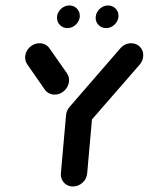

<svg xmlns="http://www.w3.org/2000/svg" viewBox="-20 -675 539 695"><path d="M270.7 -303.7Q283.7 -303.7 294.1 -297.4Q304.4 -291.1 309.8 -280.2Q315.2 -269.3 314.1 -256.3L295.6 -47.8Q294.1 -27.8 278.9 -13.9Q263.7 0 244.1 0Q231.1 0 220.7 -6.3Q210.4 -12.6 204.8 -23.7Q199.3 -34.8 200.4 -47.8L218.9 -256.3Q220.4 -275.9 235.7 -289.8Q251.1 -303.7 270.7 -303.7ZM230 -384.8Q230 -371.1 222.8 -359.1Q215.6 -347 203.7 -339.8Q191.9 -332.6 178.1 -332.6Q167 -332.6 157.4 -337.4Q147.8 -342.2 142.2 -350.7L79.3 -441.1Q70 -453.7 71.1 -471.1Q73 -490.7 88.1 -504.6Q103.3 -518.5 123 -518.5Q134.1 -518.5 143.5 -513.7Q153 -508.9 158.9 -500.4L222.2 -410Q230 -398.1 230 -384.8ZM454.8 -518.5Q473.3 -518.5 485.9 -506.1Q498.5 -493.7 498.5 -475.6Q498.5 -455.9 485.6 -441.1L301.5 -229.6Q294.1 -221.1 283.9 -216.3Q273.7 -211.5 262.6 -211.5Q244.1 -211.5 231.5 -223.9Q218.9 -236.3 218.9 -254.8Q218.9 -272.6 231.9 -288.1L415.9 -500.4Q423.3 -508.9 433.3 -513.7Q443.3 -518.5 454.8 -518.5ZM326.3 -610.4Q326.3 -622.2 332.6 -632.6Q338.9 -643 349.3 -649.1Q359.6 -655.2 371.1 -655.2Q387 -655.2 398 -644.4Q408.9 -633.7 408.9 -617.8Q408.9 -606.3 402.6 -595.9Q396.3 -585.6 385.9 -579.4Q375.6 -573.3 364.1 -573.3Q348.1 -573.3 337.2 -584.1Q326.3 -594.8 326.3 -610.4ZM186.3 -610.7Q186.3 -622.6 192.6 -632.8Q198.9 -643 209.1 -649.1Q219.3 -655.2 231.1 -655.2Q247 -655.2 258 -644.4Q268.9 -633.7 268.9 -617.8Q268.9 -606.3 262.6 -595.9Q256.3 -585.6 245.9 -579.4Q235.6 -573.3 224.1 -573.3Q208.1 -573.3 197.2 -584.3Q186.3 -595.2 186.3 -610.7Z"/></svg>

Font: 26F Galaxy Sans Extra Bold
Style: Italic
Weight: 800
Italic angle: -5°
Designer: C₂₉H₂₅N₃O₅
Version: Version 1.200